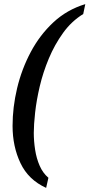

<svg xmlns="http://www.w3.org/2000/svg" viewBox="-20 -782 434 932"><path d="M204 130Q118 91 79.5 10Q41 -71 41 -171Q41 -261 63 -353.5Q85 -446 129 -529Q173 -612 239 -673.5Q305 -735 394 -762L384 -714Q327 -679 286 -622Q245 -565 217 -498Q189 -431 173 -363Q157 -295 150.5 -235.5Q144 -176 144 -137Q144 -97 150.5 -55Q157 -13 172.5 22.5Q188 58 215 81Z"/></svg>

Font: Noto Serif Tamil Condensed Medium
Style: Italic
Weight: 500
Width: 3
Italic angle: -12°
Designer: Indian Type Foundry, Tom Grace, and the Monotype Design Team
Foundry: Monotype Imaging Inc.
Version: Version 2.003; ttfautohint (v1.8.4.7-5d5b)